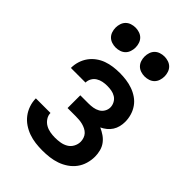

<svg xmlns="http://www.w3.org/2000/svg" viewBox="-219 -835 938 938"><g transform="rotate(45 250.0 -365.5)"><path d="M252 8Q228 8 204 5Q180 2 157.5 -6Q135 -14 115 -27.5Q95 -41 80.5 -60Q66 -79 58 -102.5Q50 -126 50 -150H151Q151 -133 161 -118Q171 -103 186 -94.5Q201 -86 218 -83Q235 -80 252 -80Q270 -80 288 -83Q306 -86 321.5 -95Q337 -104 346 -120.5Q355 -137 355 -155Q355 -166 351 -178Q347 -190 339 -198.5Q331 -207 320 -212.5Q309 -218 297.5 -221Q286 -224 274 -225Q262 -226 250 -226H193V-314H250Q265 -314 280.5 -316.5Q296 -319 309.5 -326.5Q323 -334 331 -347.5Q339 -361 339 -376Q339 -391 331.5 -405Q324 -419 311 -427Q298 -435 283 -437.5Q268 -440 253 -440Q238 -440 223 -437Q208 -434 195 -426Q182 -418 174.5 -404.5Q167 -391 167 -376H66V-377Q66 -400 73 -422Q80 -444 93 -462Q106 -480 124.5 -493.5Q143 -507 164 -514.5Q185 -522 207.5 -525Q230 -528 253 -528Q275 -528 297.5 -525Q320 -522 341.5 -514.5Q363 -507 382 -494Q401 -481 414 -462.5Q427 -444 433.5 -422Q440 -400 440 -377Q440 -361 436 -344.5Q432 -328 423 -314Q414 -300 401 -289.5Q388 -279 373 -272Q391 -264 407 -253Q423 -242 434.5 -226.5Q446 -211 451 -191.5Q456 -172 456 -153Q456 -129 449 -105Q442 -81 427.5 -61.5Q413 -42 392.5 -28Q372 -14 349 -6Q326 2 301.5 5Q277 8 252 8ZM350 -601Q336 -601 322.5 -605.5Q309 -610 299.5 -619.5Q290 -629 285.5 -642.5Q281 -656 281 -670Q281 -684 285.5 -697.5Q290 -711 299.5 -720.5Q309 -730 322.5 -734.5Q336 -739 350 -739Q364 -739 377.5 -734.5Q391 -730 400.5 -720.5Q410 -711 414.5 -697.5Q419 -684 419 -670Q419 -656 414.5 -642.5Q410 -629 400.5 -619.5Q391 -610 377.5 -605.5Q364 -601 350 -601ZM150 -601Q136 -601 122.5 -605.5Q109 -610 99.5 -619.5Q90 -629 85.5 -642.5Q81 -656 81 -670Q81 -684 85.5 -697.5Q90 -711 99.5 -720.5Q109 -730 122.5 -734.5Q136 -739 150 -739Q164 -739 177.5 -734.5Q191 -730 200.5 -720.5Q210 -711 214.5 -697.5Q219 -684 219 -670Q219 -656 214.5 -642.5Q210 -629 200.5 -619.5Q191 -610 177.5 -605.5Q164 -601 150 -601Z"/></g></svg>

Font: Iosevka SS18 Semibold
Style: Regular
Weight: 600
Monospace: yes
Designer: Belleve Invis
Foundry: Belleve Invis
Version: Version 25.1.1; ttfautohint (v1.8.4)